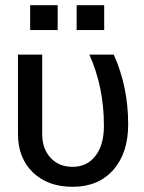

<svg xmlns="http://www.w3.org/2000/svg" viewBox="-20 -717 560 746"><path d="M262.2 8.8Q166 8.8 107.9 -47.1Q49.8 -103 49.8 -196.8V-504.9H144V-194.8Q144 -139.6 176.3 -104.2Q208.5 -68.8 262.2 -68.8Q318.4 -68.8 351.1 -111.6Q383.8 -154.3 383.8 -228Q383.8 -379.4 327.1 -504.9H421.9Q478 -380.4 478 -233.9Q478 -122.1 419.9 -56.6Q361.8 8.8 262.2 8.8ZM204.1 -600.1H97.2V-696.8H204.1ZM384.8 -600.1H277.8V-696.8H384.8Z"/></svg>

Font: LT Superior Med
Style: Regular
Weight: 500
Designer: Daniel Lyons
Foundry: LyonsType
Version: Version 1.000